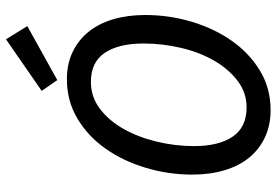

<svg xmlns="http://www.w3.org/2000/svg" viewBox="-161 -749 922 640"><g transform="rotate(-90 300.0 -429.0)"><path d="M253 12Q203 12 163 -6.5Q123 -25 95 -59Q67 -93 52.5 -141.5Q38 -190 38 -249Q38 -328 60.5 -403.5Q83 -479 124 -537.5Q165 -596 224 -631.5Q283 -667 356 -667Q406 -667 445.5 -648.5Q485 -630 513 -596Q541 -562 555.5 -513.5Q570 -465 570 -406Q570 -326 547.5 -251Q525 -176 484 -117.5Q443 -59 384.5 -23.5Q326 12 253 12ZM262 -68Q311 -68 350.5 -98Q390 -128 418 -176.5Q446 -225 460.5 -287Q475 -349 475 -412Q475 -494 444 -540.5Q413 -587 347 -587Q297 -587 257.5 -557Q218 -527 190.5 -478.5Q163 -430 148 -368Q133 -306 133 -243Q133 -161 164.5 -114.5Q196 -68 262 -68ZM353 -699 317 -751 489 -870 533 -799Z"/></g></svg>

Font: Source Code Pro Medium
Style: Italic
Weight: 500
Italic angle: -11°
Monospace: yes
Designer: Paul D. Hunt, Teo Tuominen
Foundry: Adobe Systems Incorporated
Version: Version 1.050;PS 1.000;hotconv 16.6.51;makeotf.lib2.5.65220